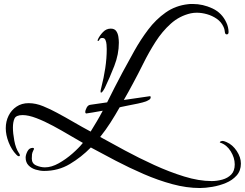

<svg xmlns="http://www.w3.org/2000/svg" viewBox="-20 -775 1232 966"><path d="M413 -204Q409 -206 409 -211Q409 -220 416 -233.5Q423 -247 436 -248L519 -260Q538 -298 557.5 -336.5Q577 -375 597 -412Q624 -462 655.5 -518.5Q687 -575 725.5 -626Q764 -677 813.5 -712Q863 -747 927 -754Q932 -755 938 -755Q944 -755 950 -755Q1001 -755 1049 -732.5Q1097 -710 1119 -661Q1124 -651 1127 -638Q1130 -625 1130 -614Q1130 -602 1121 -602Q1114 -602 1112 -610Q1111 -618 1109.5 -625.5Q1108 -633 1104 -641Q1093 -665 1070.5 -680.5Q1048 -696 1021.5 -703.5Q995 -711 970 -711Q955 -711 940 -708Q883 -695 839.5 -656Q796 -617 762.5 -564.5Q729 -512 701.5 -456.5Q674 -401 649 -355Q638 -334 626.5 -313.5Q615 -293 603 -272L734 -291Q737 -292 738 -287Q739 -278 729.5 -272.5Q720 -267 715 -265Q698 -259 674 -254Q650 -249 626.5 -244.5Q603 -240 590 -237Q586 -236 582 -235Q560 -196 536 -158.5Q512 -121 484 -86Q538 -56 608.5 -18Q679 20 755.5 55Q832 90 906.5 113Q981 136 1045 136Q1072 136 1099 128.5Q1126 121 1143.5 103Q1161 85 1161 52Q1161 19 1141 -13.5Q1121 -46 1089 -57Q1086 -57 1086 -59Q1086 -62 1091 -64Q1096 -66 1098 -66Q1103 -66 1109.5 -64Q1116 -62 1120 -60Q1150 -47 1171 -15.5Q1192 16 1192 48Q1192 84 1170.5 108Q1149 132 1116.5 145.5Q1084 159 1048.5 165Q1013 171 986 171Q919 171 847 151.5Q775 132 702.5 100.5Q630 69 562 33.5Q494 -2 437 -33Q389 16 331 50.5Q273 85 202 85Q182 85 160 78.5Q138 72 123.5 57Q109 42 109 18Q109 4 118 -13.5Q127 -31 144 -31Q151 -31 151 -26Q151 -24 150 -22.5Q149 -21 148 -19Q142 -7 141 1.5Q140 10 140 23Q140 48 162.5 57.5Q185 67 206 67Q239 67 275.5 46.5Q312 26 344.5 -2.5Q377 -31 397 -56Q370 -71 330.5 -94.5Q291 -118 247.5 -141.5Q204 -165 163.5 -180.5Q123 -196 94 -196Q61 -196 53 -178.5Q45 -161 45 -133Q45 -105 52 -67Q59 -29 75 -5Q77 -3 78.5 0Q80 3 80 6Q80 11 75 11Q71 11 67.5 8Q64 5 62 3Q38 -22 23.5 -59Q9 -96 9 -130Q9 -164 23 -192.5Q37 -221 63 -238.5Q89 -256 124 -256Q160 -256 197.5 -240.5Q235 -225 266 -208Q309 -185 351 -160.5Q393 -136 436 -113Q452 -139 467.5 -165Q483 -191 497 -218Q469 -213 445.5 -209Q422 -205 413 -204ZM488 -309Q487 -309 486.5 -311Q486 -313 486 -314Q486 -320 487.5 -325.5Q489 -331 490 -336Q502 -382 509.5 -431.5Q517 -481 517 -528Q517 -537 516 -550.5Q515 -564 510.5 -574Q506 -584 495 -584Q484 -584 481 -576.5Q478 -569 473 -569Q471 -569 471 -572Q471 -574 473 -578Q482 -597 498.5 -614Q515 -631 537 -631Q556 -631 564.5 -619Q573 -607 575.5 -590.5Q578 -574 578 -560Q578 -502 555 -443Q532 -384 507 -332Q505 -328 499 -318.5Q493 -309 488 -309Z"/></svg>

Font: My Soul
Style: Regular
Weight: 400
Designer: Robert E. Leuschke
Foundry: Robert E. Leuschke
Version: Version 1.010; ttfautohint (v1.8.4.7-5d5b)